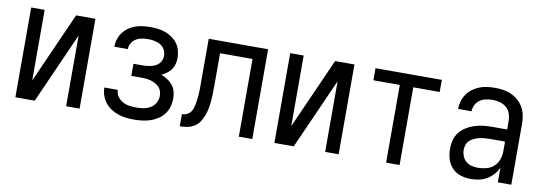

<svg xmlns="http://www.w3.org/2000/svg" viewBox="-47 -808 3094 1095"><g transform="rotate(10 1500.0 -260.0)"><path d="M64 0V-520H142V-111L324 -520H436V0H358V-409L176 0Z M753 8Q729 8 706 5.5Q683 3 661 -4.5Q639 -12 619 -24.5Q599 -37 584.5 -55.5Q570 -74 562 -96.5Q554 -119 554 -142V-143H632Q632 -122 644 -105Q656 -88 674 -78Q692 -68 712 -65Q732 -62 753 -62Q774 -62 795 -65.5Q816 -69 834.5 -80Q853 -91 863.5 -110Q874 -129 874 -150Q874 -165 869.5 -178.5Q865 -192 855 -202Q845 -212 832.5 -218.5Q820 -225 806 -229Q792 -233 778 -234Q764 -235 750 -235H694V-305H750Q762 -305 774.5 -306.5Q787 -308 799 -311Q811 -314 822 -320Q833 -326 841.5 -335Q850 -344 854 -356Q858 -368 858 -380Q858 -399 849 -415.5Q840 -432 824 -441.5Q808 -451 789.5 -454.5Q771 -458 753 -458Q735 -458 717 -455Q699 -452 683 -442.5Q667 -433 657.5 -417Q648 -401 648 -383V-382H570V-384Q570 -406 577 -427Q584 -448 597 -465.5Q610 -483 628 -495.5Q646 -508 667 -515.5Q688 -523 709.5 -525.5Q731 -528 753 -528Q775 -528 797 -525.5Q819 -523 840 -515.5Q861 -508 879.5 -495Q898 -482 911 -464.5Q924 -447 930 -425Q936 -403 936 -381Q936 -363 931.5 -345.5Q927 -328 916.5 -313.5Q906 -299 891.5 -288.5Q877 -278 861 -271Q880 -264 897.5 -253Q915 -242 928 -226Q941 -210 946.5 -190Q952 -170 952 -149Q952 -125 945.5 -102Q939 -79 924.5 -59.5Q910 -40 889.5 -26.5Q869 -13 846.5 -5.5Q824 2 800 5Q776 8 753 8Z M1016 0V-70Q1030 -70 1043.5 -76Q1057 -82 1065.5 -93Q1074 -104 1078 -118Q1082 -132 1084.5 -145.5Q1087 -159 1088.5 -173Q1090 -187 1091 -201.5Q1092 -216 1092 -230Q1092 -244 1092 -258V-520H1436V0H1358V-450H1170V-260Q1170 -238 1169.5 -216.5Q1169 -195 1167 -173Q1165 -151 1161 -129.5Q1157 -108 1149.5 -88Q1142 -68 1130 -49.5Q1118 -31 1099.5 -19.5Q1081 -8 1059.5 -4Q1038 0 1016 0Z M1564 0V-520H1642V-111L1824 -520H1936V0H1858V-409L1676 0Z M2211 0V-450H2058V-520H2442V-450H2289V0Z M2702 8Q2672 8 2643 -1Q2614 -10 2593.5 -32Q2573 -54 2564.5 -83Q2556 -112 2556 -142Q2556 -167 2562.5 -192Q2569 -217 2585 -237Q2601 -257 2622.5 -270.5Q2644 -284 2668.5 -292Q2693 -300 2718 -303Q2743 -306 2769 -306H2858V-355Q2858 -376 2851 -397Q2844 -418 2828 -432Q2812 -446 2791 -452Q2770 -458 2749 -458Q2729 -458 2709.5 -454Q2690 -450 2674 -439Q2658 -428 2649 -410Q2640 -392 2640 -373H2562Q2562 -396 2568.5 -418Q2575 -440 2588 -459Q2601 -478 2619.5 -491.5Q2638 -505 2659 -513.5Q2680 -522 2703 -525Q2726 -528 2749 -528Q2773 -528 2797 -524.5Q2821 -521 2843 -511Q2865 -501 2883.5 -485Q2902 -469 2914 -448Q2926 -427 2931 -403Q2936 -379 2936 -355V0H2858V-86Q2849 -64 2832.5 -45.5Q2816 -27 2795 -14.5Q2774 -2 2750 3Q2726 8 2702 8ZM2732 -62Q2756 -62 2780.5 -68.5Q2805 -75 2823 -91.5Q2841 -108 2849.5 -131.5Q2858 -155 2858 -180V-236H2769Q2754 -236 2738.5 -234.5Q2723 -233 2708.5 -229.5Q2694 -226 2680 -219.5Q2666 -213 2655 -203Q2644 -193 2639 -178.5Q2634 -164 2634 -149Q2634 -131 2641 -113Q2648 -95 2662 -83Q2676 -71 2694.5 -66.5Q2713 -62 2732 -62Z"/></g></svg>

Font: Iosevka Fuck
Style: Regular
Weight: 400
Monospace: yes
Designer: Belleve Invis
Foundry: Belleve Invis
Version: Version 28.0.7; ttfautohint (v1.8.3)